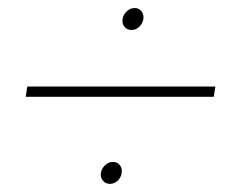

<svg xmlns="http://www.w3.org/2000/svg" viewBox="-20 -574 591 474"><path d="M312.5 -554.2Q323.2 -554.2 329.3 -546.1Q335.4 -538.1 334 -526.9Q332 -515.6 323.7 -507.8Q315.4 -500 304.7 -500Q293.9 -500 287.4 -507.8Q280.8 -515.6 282.7 -526.9Q284.2 -538.1 293 -546.1Q301.8 -554.2 312.5 -554.2ZM507.8 -335H43.5L47.4 -360.4H511.7ZM258.8 -174.3Q269.5 -174.3 275.9 -166.3Q282.2 -158.2 280.3 -147Q278.8 -135.7 270.5 -127.9Q262.2 -120.1 251.5 -120.1Q240.7 -120.1 234.1 -127.9Q227.5 -135.7 229 -147Q231 -158.2 239.5 -166.3Q248 -174.3 258.8 -174.3Z"/></svg>

Font: Robert Sans Thin
Style: Italic
Weight: 100
Italic angle: -8°
Designer: Christian Robertson (extended by Adam Twardoch)
Foundry: Google
Version: Version 12.135;April 2, 2019;FontCreator 11.5.0.2425 64-bit;